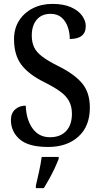

<svg xmlns="http://www.w3.org/2000/svg" viewBox="-20 -744 519 985"><path d="M227 10Q126 10 81 -29.5Q36 -69 36 -128Q36 -163 57.5 -182.5Q79 -202 112 -202Q115 -129 147.5 -84.5Q180 -40 236 -40Q290 -40 319.5 -72Q349 -104 349 -160Q349 -199 333.5 -226.5Q318 -254 287 -276Q256 -298 208 -322Q127 -362 89.5 -412Q52 -462 52 -543Q52 -598 78 -638.5Q104 -679 148.5 -701.5Q193 -724 249 -724Q305 -724 343 -707.5Q381 -691 400.5 -664.5Q420 -638 420 -610Q420 -544 338 -544Q338 -576 327.5 -606Q317 -636 295.5 -654.5Q274 -673 239 -673Q194 -673 168.5 -643Q143 -613 143 -562Q143 -527 155 -501.5Q167 -476 197 -453.5Q227 -431 279 -405Q360 -365 400.5 -317.5Q441 -270 441 -192Q441 -96 382 -43Q323 10 227 10ZM164 208Q172 175 180.5 136Q189 97 194 61H281V71Q273 92 260.5 119Q248 146 233 173Q218 200 205 221H164Z"/></svg>

Font: Noto Serif Tamil Condensed Medium
Style: Regular
Weight: 500
Width: 3
Designer: Indian Type Foundry, Tom Grace, and the Monotype Design Team
Foundry: Monotype Imaging Inc.
Version: Version 2.004; ttfautohint (v1.8.4.7-5d5b)